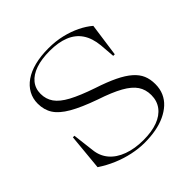

<svg xmlns="http://www.w3.org/2000/svg" viewBox="-192 -879 1050 1050"><g transform="rotate(-45 333.5 -354.0)"><path d="M341 15Q295 15 246.5 4.5Q198 -6 152 -25.5Q106 -45 64 -73L84 -284H96L111 -159Q116 -109 146 -73.5Q176 -38 228 -19Q280 0 346 0Q411 0 456.5 -17Q502 -34 526.5 -66.5Q551 -99 551 -144Q551 -187 529.5 -219Q508 -251 459 -278.5Q410 -306 326 -334Q233 -367 178.5 -398.5Q124 -430 101 -466Q78 -502 78 -550Q78 -589 95.5 -621Q113 -653 146 -676Q179 -699 226.5 -711Q274 -723 333 -723Q389 -723 437 -711.5Q485 -700 525 -680.5Q565 -661 594 -636L567 -443H555L548 -531Q542 -592 515.5 -631Q489 -670 442 -689Q395 -708 329 -708Q265 -708 220 -692.5Q175 -677 151 -647.5Q127 -618 127 -577Q127 -536 149 -504.5Q171 -473 222 -445.5Q273 -418 361 -388Q431 -365 478.5 -342Q526 -319 555 -293.5Q584 -268 596.5 -238.5Q609 -209 609 -171Q609 -134 596 -104.5Q583 -75 559 -53Q535 -31 502 -15.5Q469 0 428 7.5Q387 15 341 15Z"/></g></svg>

Font: Kalnia Thin Light
Style: Regular
Weight: 300
Version: Version 1.105